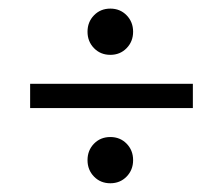

<svg xmlns="http://www.w3.org/2000/svg" viewBox="-20 -509 518 446"><path d="M50 -314.3H428V-258H50ZM236.3 -83.3Q213.5 -83.3 198.4 -98.8Q183.3 -114.3 183.3 -137Q183.3 -159.8 198.4 -175.3Q213.5 -190.7 236.3 -190.7Q259 -190.7 274.1 -175.3Q289.2 -159.8 289.2 -137Q289.2 -114.3 274.1 -98.8Q259 -83.3 236.3 -83.3ZM236.3 -381.6Q213.5 -381.6 198.4 -397.1Q183.3 -412.6 183.3 -435.3Q183.3 -458 198.4 -473.5Q213.5 -489 236.3 -489Q259 -489 274.1 -473.5Q289.2 -458 289.2 -435.3Q289.2 -412.6 274.1 -397.1Q259 -381.6 236.3 -381.6Z"/></svg>

Font: Karma Variable Light
Style: Regular
Weight: 300
Designer: Joana Correia
Foundry: Indian Type Foundry
Version: Version 3.000